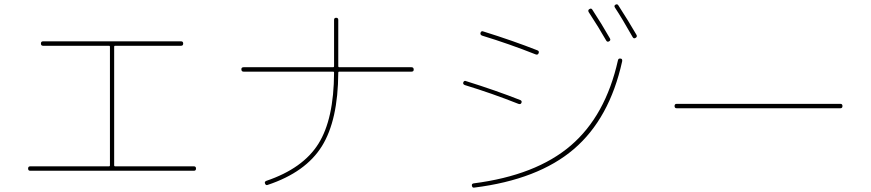

<svg xmlns="http://www.w3.org/2000/svg" viewBox="-20 -852 4040 891"><path d="M120.1 -59.6Q110.4 -59.6 110.4 -69.8Q110.4 -80.1 120.1 -80.1H485.4Q490.2 -80.1 490.2 -85V-634.8Q490.2 -639.6 485.4 -639.6H179.7Q169.9 -639.6 169.9 -649.9Q169.9 -660.2 179.7 -660.2H820.3Q830.1 -660.2 830.1 -649.9Q830.1 -639.6 820.3 -639.6H514.6Q509.8 -639.6 509.8 -634.8V-85Q509.8 -80.1 514.6 -80.1H879.9Q889.6 -80.1 889.6 -69.8Q889.6 -59.6 879.9 -59.6Z M1110.4 -519.5Q1100.6 -519.5 1100.1 -529.8Q1099.6 -540 1110.4 -540H1525.4Q1530.3 -540 1530.3 -544.9V-759.8Q1530.3 -769.5 1540 -769.5Q1549.8 -769.5 1549.8 -759.8V-544.9Q1549.8 -540 1554.7 -540H1889.6Q1899.4 -540 1899.9 -529.8Q1900.4 -519.5 1889.6 -519.5H1554.7Q1549.8 -519.5 1549.8 -514.6Q1548.8 -293.9 1473.6 -173.3Q1398.4 -52.7 1222.7 5.9Q1213.9 9.8 1210 0Q1206.1 -8.8 1215.8 -12.7Q1385.7 -70.3 1457.5 -184.6Q1529.3 -298.8 1530.3 -514.6Q1530.3 -519.5 1525.4 -519.5Z M2793 -664.1Q2759.8 -722.7 2711.9 -795.9Q2707 -804.7 2714.8 -809.6Q2723.6 -815.4 2728.5 -807.6Q2771.5 -742.2 2810.5 -673.8Q2815.4 -665 2806.6 -660.2Q2797.9 -655.3 2793 -664.1ZM2916 -679.7Q2866.2 -767.6 2834 -816.4Q2828.1 -825.2 2835.9 -830.1Q2844.7 -835 2849.6 -827.1Q2897.5 -752.9 2933.6 -690.4Q2938.5 -681.6 2929.7 -676.3Q2920.9 -670.9 2916 -679.7ZM2169.9 9.8Q2168 1 2177.7 -1Q2466.8 -38.1 2628.4 -176.3Q2790 -314.5 2847.7 -572.3Q2849.6 -582 2860.4 -580.1Q2869.1 -579.1 2867.2 -567.4Q2808.6 -301.8 2643.1 -160.2Q2477.5 -18.6 2180.7 18.6Q2171.9 20.5 2169.9 9.8ZM2137.7 -457Q2127 -460.9 2129.9 -469.7Q2133.8 -479.5 2142.6 -475.6Q2280.3 -432.6 2394.5 -387.7Q2403.3 -383.8 2399.9 -375Q2396.5 -366.2 2385.7 -370.1Q2262.7 -418.9 2137.7 -457ZM2217.8 -686.5Q2207 -690.4 2210 -700.2Q2213.9 -710 2222.7 -706.1Q2360.4 -663.1 2474.6 -618.2Q2483.4 -614.3 2479.5 -605Q2475.6 -595.7 2465.8 -599.6Q2342.8 -648.4 2217.8 -686.5Z M3120.1 -349.6Q3110.4 -349.6 3110.4 -359.9Q3110.4 -370.1 3120.1 -370.1H3879.9Q3889.6 -370.1 3889.6 -359.9Q3889.6 -349.6 3879.9 -349.6Z"/></svg>

Font: Rounded-L Mgen+ 2m thin
Style: Regular
Weight: 100
Designer: [Source Han Sans]
Ryoko NISHIZUKA  (kana & ideographs); Paul D. Hunt (Latin, Greek & Cyrillic); Wenlong ZHANG  (bopomofo
Version: Version 1.059.20150602